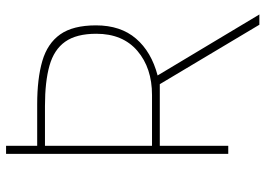

<svg xmlns="http://www.w3.org/2000/svg" viewBox="-138 -616 854 617"><g transform="rotate(-90 288.5 -307.0)"><path d="M518 100 327 -220H129V0H103V-714H129V-614H262Q345 -614 401.5 -597.5Q458 -581 487 -540Q516 -499 516 -425Q516 -346 473.5 -296.5Q431 -247 355 -227L551 100ZM292 -245Q379 -245 434 -292Q489 -339 489 -424Q489 -488 463.5 -524Q438 -560 386.5 -574.5Q335 -589 257 -589H129V-245Z"/></g></svg>

Font: Noto Sans Thin
Style: Regular
Weight: 100
Designer: Monotype Design Team
Foundry: Monotype Imaging Inc.
Version: Version 2.007